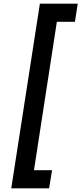

<svg xmlns="http://www.w3.org/2000/svg" viewBox="-20 -800 441 1040"><path d="M288 -682H386L401 -780H196L41 220H246L262 122H164Z"/></svg>

Font: Jost* 500 Medium Italic
Style: Italic
Weight: 500
Italic angle: -10°
Version: Version 3.200; ttfautohint (v0.97) -l 8 -r 50 -G 200 -x 14 -